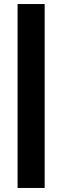

<svg xmlns="http://www.w3.org/2000/svg" viewBox="-20 -720 308 950"><path d="M201 210V-700H67V210Z"/></svg>

Font: Sunflower
Style: Bold
Weight: 700
Designer: JIKJI
Foundry: JIKJI
Version: Version 1.00